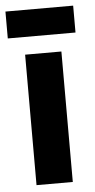

<svg xmlns="http://www.w3.org/2000/svg" viewBox="-50 -702 361 733"><g transform="rotate(-5 130.0 -335.0)"><path d="M60 -500H199V0H60ZM-0.5 -670.5H259V-567.5H-0.5Z"/></g></svg>

Font: Urbanist ExtraBold
Style: Regular
Weight: 800
Designer: Corey Hu
Foundry: Corey Hu
Version: Version 1.330; ttfautohint (v1.8.4.7-5d5b)